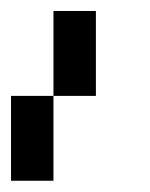

<svg xmlns="http://www.w3.org/2000/svg" viewBox="-20 -943 271 348"><path d="M0 -615.4V-769.2H76.9V-923.1H153.8V-769.2H76.9V-615.4Z"/></svg>

Font: Mintsoda - Lime Green 13x16
Style: Regular
Weight: 400
Designer: Mintsoda-15
Version: Version 1.0